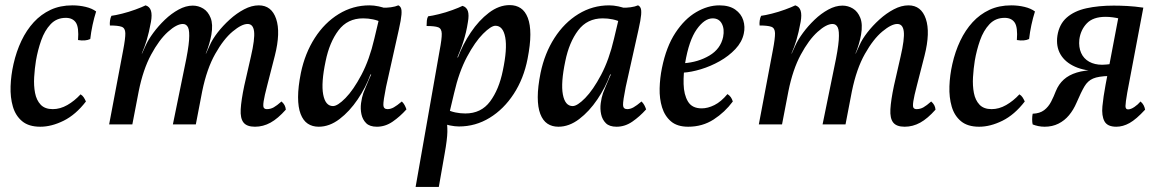

<svg xmlns="http://www.w3.org/2000/svg" viewBox="-20 -488 4544 753"><path d="M138 9Q93 9 67 -12.5Q41 -34 30.5 -70Q20 -106 21.5 -149.5Q23 -193 33 -237Q44 -286 64 -328Q84 -370 112.5 -401Q141 -432 178.5 -449.5Q216 -467 264 -467Q291 -467 316 -461Q341 -455 357 -443Q349 -418 343 -390Q337 -362 334 -335Q315 -326 286 -331Q290 -381 277.5 -399.5Q265 -418 238 -418Q202 -418 178.5 -393Q155 -368 141.5 -329.5Q128 -291 121 -250Q116 -219 114 -185.5Q112 -152 117.5 -123.5Q123 -95 139.5 -77.5Q156 -60 187 -60Q216 -60 244 -76Q272 -92 296 -118Q304 -113 308.5 -106Q313 -99 317 -90Q277 -38 229.5 -14.5Q182 9 138 9Z M980 9Q948 9 935 -7.5Q922 -24 924 -59.5Q926 -95 938 -152L964 -266Q980 -335 976.5 -364.5Q973 -394 951 -394Q928 -394 892.5 -364.5Q857 -335 824 -276.5Q791 -218 773 -130L748 0H658L704 -225Q719 -295 721.5 -331Q724 -367 717.5 -380.5Q711 -394 697 -394Q673 -394 638.5 -363Q604 -332 572.5 -273.5Q541 -215 524 -130L499 0H408L463 -291Q472 -338 471.5 -358Q471 -378 457 -383Q443 -388 411 -388Q410 -397 411.5 -407.5Q413 -418 417 -426Q433 -428 459 -434.5Q485 -441 511 -450.5Q537 -460 551 -467Q567 -462 572 -446Q577 -430 572 -402Q564 -359 555.5 -331Q547 -303 536 -278H537L552 -311Q562 -333 581.5 -359.5Q601 -386 626.5 -410.5Q652 -435 680.5 -450.5Q709 -466 736 -466Q758 -466 777 -454.5Q796 -443 806 -418Q816 -393 809 -352Q806 -335 800.5 -316Q795 -297 787 -278H788L803 -311Q813 -334 833.5 -360.5Q854 -387 881 -411.5Q908 -436 937.5 -451.5Q967 -467 995 -467Q1045 -467 1063 -414Q1081 -361 1058 -270L1028 -153Q1017 -111 1014 -91Q1011 -71 1014.5 -65.5Q1018 -60 1027 -60Q1041 -60 1053.5 -67Q1066 -74 1084 -90Q1092 -83 1096 -75.5Q1100 -68 1101 -58Q1070 -23 1041 -7Q1012 9 980 9Z M1542 -467Q1548 -465 1552 -457.5Q1556 -450 1554.5 -430.5Q1553 -411 1544 -371L1494 -147Q1483 -92 1483.5 -76Q1484 -60 1500 -60Q1512 -60 1524.5 -67Q1537 -74 1556 -90Q1563 -83 1567 -75.5Q1571 -68 1574 -59Q1549 -31 1520 -11Q1491 9 1458 9Q1430 9 1416 -5Q1402 -19 1397.5 -40Q1393 -61 1396 -83.5Q1399 -106 1405 -123Q1409 -133 1415.5 -149Q1422 -165 1429 -181Q1436 -197 1440 -205L1476 -346L1479 -458Q1495 -457 1513 -459.5Q1531 -462 1542 -467ZM1494 -454 1477 -400Q1462 -408 1443 -412Q1424 -416 1404 -416Q1343 -416 1307.5 -369Q1272 -322 1257 -248Q1239 -163 1247.5 -117.5Q1256 -72 1286 -72Q1304 -72 1335 -103.5Q1366 -135 1397.5 -194.5Q1429 -254 1448 -336L1467 -416L1514 -409L1459 -196H1433Q1415 -146 1383 -98.5Q1351 -51 1311.5 -21Q1272 9 1230 9Q1205 9 1187 -3Q1169 -15 1159 -41Q1149 -67 1149 -107Q1149 -147 1160 -202Q1176 -279 1214.5 -339Q1253 -399 1308.5 -433Q1364 -467 1429 -467Q1446 -467 1465 -463Q1484 -459 1494 -454Z M1610 245 1704 -289Q1713 -336 1712.5 -356Q1712 -376 1698.5 -381Q1685 -386 1653 -386Q1653 -397 1654 -407Q1655 -417 1659 -424Q1675 -426 1701.5 -432.5Q1728 -439 1754 -448.5Q1780 -458 1794 -465Q1810 -460 1815 -444.5Q1820 -429 1815 -401Q1812 -381 1807.5 -362Q1803 -343 1797 -324Q1791 -305 1783 -286L1771 -256L1730 -26Q1735 1 1734.5 29.5Q1734 58 1724 114L1701 245ZM1715 -5 1732 -59Q1747 -51 1766 -47Q1785 -43 1805 -43Q1867 -43 1902 -90Q1937 -137 1952 -211Q1970 -296 1961.5 -341.5Q1953 -387 1923 -387Q1906 -387 1874.5 -355.5Q1843 -324 1811.5 -265Q1780 -206 1761 -123L1742 -43L1695 -50L1750 -263H1776Q1795 -314 1826.5 -361Q1858 -408 1897.5 -438Q1937 -468 1979 -468Q2004 -468 2022 -456Q2040 -444 2050 -418Q2060 -392 2060 -352.5Q2060 -313 2049 -257Q2034 -180 1995 -120Q1956 -60 1900.5 -26Q1845 8 1780 8Q1764 8 1744.5 4Q1725 0 1715 -5Z M2482 -467Q2488 -465 2492 -457.5Q2496 -450 2494.5 -430.5Q2493 -411 2484 -371L2434 -147Q2423 -92 2423.5 -76Q2424 -60 2440 -60Q2452 -60 2464.5 -67Q2477 -74 2496 -90Q2503 -83 2507 -75.5Q2511 -68 2514 -59Q2489 -31 2460 -11Q2431 9 2398 9Q2370 9 2356 -5Q2342 -19 2337.5 -40Q2333 -61 2336 -83.5Q2339 -106 2345 -123Q2349 -133 2355.5 -149Q2362 -165 2369 -181Q2376 -197 2380 -205L2416 -346L2419 -458Q2435 -457 2453 -459.5Q2471 -462 2482 -467ZM2434 -454 2417 -400Q2402 -408 2383 -412Q2364 -416 2344 -416Q2283 -416 2247.5 -369Q2212 -322 2197 -248Q2179 -163 2187.5 -117.5Q2196 -72 2226 -72Q2244 -72 2275 -103.5Q2306 -135 2337.5 -194.5Q2369 -254 2388 -336L2407 -416L2454 -409L2399 -196H2373Q2355 -146 2323 -98.5Q2291 -51 2251.5 -21Q2212 9 2170 9Q2145 9 2127 -3Q2109 -15 2099 -41Q2089 -67 2089 -107Q2089 -147 2100 -202Q2116 -279 2154.5 -339Q2193 -399 2248.5 -433Q2304 -467 2369 -467Q2386 -467 2405 -463Q2424 -459 2434 -454Z M2679 9Q2636 9 2611.5 -12Q2587 -33 2576.5 -67Q2566 -101 2567 -141.5Q2568 -182 2576 -221Q2593 -305 2629 -359.5Q2665 -414 2710.5 -440.5Q2756 -467 2801 -467Q2840 -467 2863.5 -450.5Q2887 -434 2895 -408.5Q2903 -383 2897 -356Q2890 -323 2864 -295.5Q2838 -268 2802.5 -248Q2767 -228 2729 -216.5Q2691 -205 2659 -203L2662 -240Q2718 -244 2762 -270Q2806 -296 2816 -343Q2822 -374 2811 -395Q2800 -416 2775 -416Q2743 -416 2712.5 -373Q2682 -330 2667 -241Q2660 -200 2661 -158.5Q2662 -117 2678 -90Q2694 -63 2732 -63Q2756 -63 2782 -76Q2808 -89 2833 -119Q2841 -114 2846 -107Q2851 -100 2854 -90Q2823 -48 2779 -19.5Q2735 9 2679 9Z M3528 9Q3496 9 3483 -7.5Q3470 -24 3472 -59.5Q3474 -95 3486 -152L3512 -266Q3528 -335 3524.5 -364.5Q3521 -394 3499 -394Q3476 -394 3440.5 -364.5Q3405 -335 3372 -276.5Q3339 -218 3321 -130L3296 0H3206L3252 -225Q3267 -295 3269.5 -331Q3272 -367 3265.5 -380.5Q3259 -394 3245 -394Q3221 -394 3186.5 -363Q3152 -332 3120.5 -273.5Q3089 -215 3072 -130L3047 0H2956L3011 -291Q3020 -338 3019.5 -358Q3019 -378 3005 -383Q2991 -388 2959 -388Q2958 -397 2959.5 -407.5Q2961 -418 2965 -426Q2981 -428 3007 -434.5Q3033 -441 3059 -450.5Q3085 -460 3099 -467Q3115 -462 3120 -446Q3125 -430 3120 -402Q3112 -359 3103.5 -331Q3095 -303 3084 -278H3085L3100 -311Q3110 -333 3129.5 -359.5Q3149 -386 3174.5 -410.5Q3200 -435 3228.5 -450.5Q3257 -466 3284 -466Q3306 -466 3325 -454.5Q3344 -443 3354 -418Q3364 -393 3357 -352Q3354 -335 3348.5 -316Q3343 -297 3335 -278H3336L3351 -311Q3361 -334 3381.5 -360.5Q3402 -387 3429 -411.5Q3456 -436 3485.5 -451.5Q3515 -467 3543 -467Q3593 -467 3611 -414Q3629 -361 3606 -270L3576 -153Q3565 -111 3562 -91Q3559 -71 3562.5 -65.5Q3566 -60 3575 -60Q3589 -60 3601.5 -67Q3614 -74 3632 -90Q3640 -83 3644 -75.5Q3648 -68 3649 -58Q3618 -23 3589 -7Q3560 9 3528 9Z M3820 9Q3775 9 3749 -12.5Q3723 -34 3712.5 -70Q3702 -106 3703.5 -149.5Q3705 -193 3715 -237Q3726 -286 3746 -328Q3766 -370 3794.5 -401Q3823 -432 3860.5 -449.5Q3898 -467 3946 -467Q3973 -467 3998 -461Q4023 -455 4039 -443Q4031 -418 4025 -390Q4019 -362 4016 -335Q3997 -326 3968 -331Q3972 -381 3959.5 -399.5Q3947 -418 3920 -418Q3884 -418 3860.5 -393Q3837 -368 3823.5 -329.5Q3810 -291 3803 -250Q3798 -219 3796 -185.5Q3794 -152 3799.5 -123.5Q3805 -95 3821.5 -77.5Q3838 -60 3869 -60Q3898 -60 3926 -76Q3954 -92 3978 -118Q3986 -113 3990.5 -106Q3995 -99 3999 -90Q3959 -38 3911.5 -14.5Q3864 9 3820 9Z M4358 9Q4323 9 4311.5 -12.5Q4300 -34 4303.5 -71Q4307 -108 4316 -156L4369 -435L4371 -415Q4359 -418 4344.5 -420Q4330 -422 4316 -422Q4267 -422 4242.5 -396.5Q4218 -371 4213 -333Q4210 -303 4220 -280.5Q4230 -258 4251.5 -246Q4273 -234 4303 -234Q4311 -234 4319.5 -235Q4328 -236 4338 -237L4332 -209H4291Q4235 -209 4196 -226.5Q4157 -244 4139 -275Q4121 -306 4127 -348Q4134 -393 4163.5 -419Q4193 -445 4240.5 -455.5Q4288 -466 4348 -466Q4372 -466 4401 -464.5Q4430 -463 4464 -458L4401 -125Q4394 -85 4394 -72Q4394 -59 4404 -59Q4415 -59 4429 -68.5Q4443 -78 4453 -90Q4461 -83 4465 -75.5Q4469 -68 4471 -58Q4436 -20 4410 -5.5Q4384 9 4358 9ZM4077 9Q4064 9 4052 6.5Q4040 4 4030 0Q4028 -8 4028 -20Q4028 -32 4030 -42Q4058 -43 4075 -56Q4092 -69 4102.5 -89.5Q4113 -110 4121 -131Q4132 -158 4152 -176Q4172 -194 4203 -203.5Q4234 -213 4276 -213H4332L4330 -190Q4288 -189 4267 -180Q4246 -171 4233 -149Q4220 -127 4202 -85Q4190 -57 4172.5 -36Q4155 -15 4131 -3Q4107 9 4077 9Z"/></svg>

Font: Vollkorn
Style: Italic
Weight: 400
Italic angle: -11°
Designer: Friedrich Althausen
Foundry: Friedrich Althausen
Version: Version 5.001